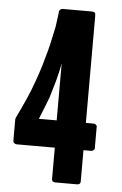

<svg xmlns="http://www.w3.org/2000/svg" viewBox="-51 -737 493 775"><g transform="rotate(5 195.0 -350.0)"><path d="M345.7 -246.1Q342.8 -248 340.8 -249Q338.9 -250 336.9 -250Q336.9 -250 321.3 -250Q304.7 -250 304.7 -250Q304.7 -250 304.7 -306.6Q304.7 -362.3 304.7 -435.5Q304.7 -466.8 304.7 -498Q304.7 -530.3 304.7 -558.6Q304.7 -612.3 304.7 -649.4Q304.7 -685.5 304.7 -685.5Q304.7 -685.5 304.7 -685.5Q304.7 -685.5 304.7 -685.5Q304.7 -692.4 301.8 -696.3Q297.9 -700.2 291 -700.2Q291 -700.2 275.4 -700.2Q259.8 -700.2 240.2 -700.2Q215.8 -700.2 193.4 -700.2Q170.9 -700.2 170.9 -700.2Q170.9 -700.2 170.9 -700.2Q170.9 -700.2 170.9 -700.2Q168.9 -700.2 167 -699.2Q165 -699.2 164.1 -698.2Q162.1 -696.3 161.1 -695.3Q160.2 -693.4 159.2 -693.4Q159.2 -693.4 159.2 -693.4Q159.2 -693.4 159.2 -693.4Q158.2 -691.4 157.2 -690.4Q157.2 -688.5 157.2 -686.5Q157.2 -686.5 157.2 -686.5Q157.2 -686.5 157.2 -686.5Q156.2 -677.7 154.3 -663.1Q152.3 -648.4 149.4 -627Q145.5 -606.4 139.6 -581.1Q134.8 -556.6 127 -527.3Q119.1 -498 109.4 -464.8Q99.6 -432.6 86.9 -397.5Q74.2 -361.3 57.6 -324.2Q41 -287.1 22.5 -249Q22.5 -249 22.5 -249Q22.5 -249 22.5 -249Q21.5 -248 21.5 -247.1Q21.5 -247.1 21.5 -246.1Q21.5 -246.1 21.5 -246.1Q21.5 -246.1 21.5 -246.1Q20.5 -245.1 20.5 -243.2Q19.5 -241.2 19.5 -239.3Q19.5 -239.3 19.5 -196.3Q19.5 -154.3 19.5 -154.3Q19.5 -154.3 19.5 -154.3Q19.5 -154.3 19.5 -154.3Q19.5 -150.4 20.5 -147.5Q21.5 -145.5 24.4 -143.6Q24.4 -143.6 24.4 -143.6Q24.4 -143.6 24.4 -143.6Q26.4 -141.6 28.3 -140.6Q30.3 -139.6 33.2 -139.6Q33.2 -139.6 52.7 -139.6Q73.2 -139.6 98.6 -139.6Q130.9 -139.6 159.2 -139.6Q188.5 -139.6 188.5 -139.6Q188.5 -139.6 188.5 -124Q188.5 -107.4 188.5 -85.9Q188.5 -60.5 188.5 -37.1Q188.5 -13.7 188.5 -13.7Q188.5 -13.7 188.5 -13.7Q188.5 -13.7 188.5 -13.7Q188.5 -6.8 191.4 -3.9Q195.3 0 202.1 0Q202.1 0 246.1 0Q291 0 291 0Q291 0 291 0Q291 0 291 0Q297.9 0 301.8 -3.9Q304.7 -6.8 304.7 -13.7Q304.7 -13.7 304.7 -30.3Q304.7 -46.9 304.7 -67.4Q304.7 -93.8 304.7 -117.2Q304.7 -139.6 304.7 -139.6Q304.7 -139.6 321.3 -139.6Q336.9 -139.6 336.9 -139.6Q336.9 -139.6 336.9 -139.6Q336.9 -139.6 336.9 -139.6Q338.9 -139.6 340.8 -140.6Q342.8 -141.6 345.7 -143.6Q345.7 -143.6 345.7 -143.6Q345.7 -143.6 345.7 -143.6Q348.6 -146.5 349.6 -148.4Q349.6 -151.4 349.6 -154.3Q349.6 -154.3 349.6 -195.3Q349.6 -237.3 349.6 -237.3Q349.6 -237.3 349.6 -237.3Q349.6 -237.3 349.6 -237.3Q349.6 -239.3 349.6 -241.2Q348.6 -244.1 345.7 -246.1Q345.7 -246.1 345.7 -246.1Q345.7 -246.1 345.7 -246.1ZM186.5 -250Q186.5 -250 150.4 -250Q114.3 -250 114.3 -250Q114.3 -250 114.3 -250Q114.3 -250 114.3 -250Q124 -274.4 132.8 -295.9Q141.6 -318.4 149.4 -338.9Q155.3 -359.4 161.1 -377.9Q167 -396.5 170.9 -412.1Q170.9 -412.1 170.9 -412.1Q170.9 -412.1 170.9 -412.1Q175.8 -430.7 179.7 -447.3Q183.6 -463.9 186.5 -480.5Q186.5 -480.5 186.5 -450.2Q186.5 -420.9 186.5 -381.8Q186.5 -335.9 186.5 -293Q186.5 -250 186.5 -250Z"/></g></svg>

Font: Franchise Goodkids
Style: Regular
Weight: 500
Designer: ""
Version: ""